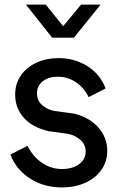

<svg xmlns="http://www.w3.org/2000/svg" viewBox="-20 -804 520 836"><path d="M25 -131 100 -169Q123 -122 163 -95Q203 -68 250 -68Q295 -68 324 -89Q353 -110 353 -144Q353 -177 327 -197.5Q301 -218 271 -222L190 -233Q118 -251 82 -293Q46 -335 46 -392Q46 -439 70.5 -475Q95 -511 138.5 -531Q182 -551 235 -551Q305 -551 360.5 -516Q416 -481 440 -419L366 -381Q346 -422 310.5 -446Q275 -470 232 -470Q191 -470 166 -450Q141 -430 141 -398Q141 -365 164.5 -345.5Q188 -326 216 -321L305 -309Q372 -291 409.5 -247.5Q447 -204 447 -147Q447 -101 422 -65Q397 -29 352 -8.5Q307 12 249 12Q171 12 111 -26.5Q51 -65 25 -131ZM93 -784H179L255 -690L333 -784H418L302 -640H207Z"/></svg>

Font: BLUETTI 2.0 Normal
Style: Normal
Weight: 400
Designer: Stijn de Vries
Foundry: tokotype
Version: Version 2.005;October 31, 2023;FontCreator 14.0.0.2814 64-bi